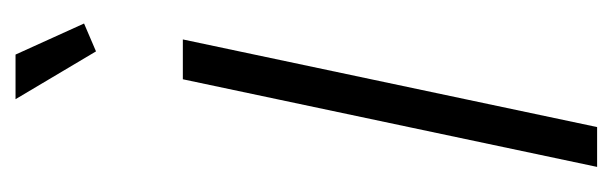

<svg xmlns="http://www.w3.org/2000/svg" viewBox="-284 -486 770 241"><g transform="rotate(-90 100.5 -365.0)"><path d="M122 -520H172L62 0H12ZM97 -730H153L192 -644L157 -629Z"/></g></svg>

Font: Raleway Thin Light
Style: Italic
Weight: 300
Italic angle: -12°
Version: Version 4.026